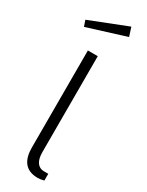

<svg xmlns="http://www.w3.org/2000/svg" viewBox="-261 -1016 813 1060"><g transform="rotate(30 145.5 -486.0)"><path d="M230 -977 -9 -883 4 -845 248 -921ZM200 5C210 5 225 3 239 -1V-44H209C177 -45 151 -70 151 -131V-743H88V-126C88 -55 112 5 200 5Z"/></g></svg>

Font: United Sans ExtraLight
Style: Regular
Weight: 200
Designer: Pablo Impallari, Rodrigo Fuenzalida (Modified by Dan O. Williams)
Version: Version 1.000;PS 001.000;hotconv 1.0.88;makeotf.lib2.5.64775